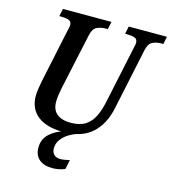

<svg xmlns="http://www.w3.org/2000/svg" viewBox="-135 -822 1042 1170"><g transform="rotate(15 386.0 -237.0)"><path d="M312 10Q206 10 149.5 -34.5Q93 -79 93 -160Q93 -177 97 -205.5Q101 -234 105 -252L178 -597Q184 -621 184 -630Q184 -653 165.5 -659.5Q147 -666 118 -666H106L116 -714H422L412 -666H400Q369 -666 344 -654.5Q319 -643 310 -601L234 -249Q229 -226 225.5 -202Q222 -178 222 -157Q222 -107 252.5 -81.5Q283 -56 340 -56Q398 -56 432.5 -78.5Q467 -101 486 -139.5Q505 -178 516 -228L595 -600Q600 -619 600 -630Q600 -653 581 -659.5Q562 -666 533 -666H521L531 -714H772L762 -666H750Q720 -666 695 -654.5Q670 -643 661 -600L579 -213Q557 -107 492 -48.5Q427 10 312 10ZM303 240Q250 240 220 214Q190 188 190 140Q190 86 229 51Q268 16 329 0H395Q373 7 347 22.5Q321 38 301.5 63Q282 88 282 122Q282 145 296.5 159.5Q311 174 335 174Q348 174 363 171.5Q378 169 395 165L383 224Q346 240 303 240Z"/></g></svg>

Font: Noto Serif SemiCondensed SemiBold
Style: Italic
Weight: 600
Width: 4
Italic angle: -12°
Designer: Monotype Design Team
Foundry: Monotype Imaging Inc.
Version: Version 2.014; ttfautohint (v1.8.4.7-5d5b)